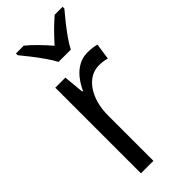

<svg xmlns="http://www.w3.org/2000/svg" viewBox="-247 -807 849 849"><g transform="rotate(-45 177.0 -383.0)"><path d="M286.6 -545.4Q300.3 -545.4 314.7 -543.7Q329.1 -542 342.3 -538.6L331.1 -462.4Q320.3 -465.8 307.4 -467.5Q294.4 -469.2 281.7 -469.2Q254.4 -469.2 231 -455.6Q207.5 -441.9 190.2 -417Q172.9 -392.1 163.3 -357.9Q153.8 -323.7 153.8 -283.2V0H75.7V-535.6H138.7L147.9 -439H152.3Q166 -469.2 185.3 -493.2Q204.6 -517.1 230 -531.2Q255.4 -545.4 286.6 -545.4ZM166.5 -606Q154.8 -628.4 136.2 -655Q117.7 -681.6 97.4 -707.8Q77.1 -733.9 59.6 -754.9V-765.6H108.4Q130.9 -747.6 156.2 -721.7Q181.6 -695.8 204.6 -668.9Q230.5 -697.8 253.2 -720.5Q275.9 -743.2 301.8 -765.6H351.6V-754.9Q334.5 -734.9 313.7 -708.7Q293 -682.6 273.9 -655.8Q254.9 -628.9 243.2 -606Z"/></g></svg>

Font: Open Sans SemiCondensed
Style: Regular
Weight: 400
Width: 4
Designer: Monotype Design Team
Foundry: Monotype Imaging Inc.
Version: Version 3.000